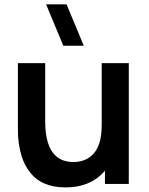

<svg xmlns="http://www.w3.org/2000/svg" viewBox="-20 -822 666 858"><path d="M354.5 -617.5H263L186 -802.5H277.5ZM272.5 15.5Q163.5 15.5 111.5 -55.5Q89 -85 77.5 -121.5Q60 -177.5 60 -238.5V-540H182V-280Q182 -98 308 -98Q361 -98 394.5 -131.5Q434.5 -171.5 434.5 -262.5L506 -232Q506 -121 443.5 -52.8Q381 15.5 272.5 15.5ZM555.5 0H449V-167.5H434.5V-540H555.5Z"/></svg>

Font: Vortex Mix
Style: Bold
Weight: 700
Designer: Mikhail Sharanda
Foundry: Mikhail Sharanda
Version: Version 4.504;Glyphs 3.1.2 (3151)